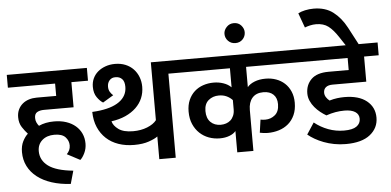

<svg xmlns="http://www.w3.org/2000/svg" viewBox="-71 -1019 2557 1256"><g transform="rotate(-5 1207.5 -391.0)"><path d="M345 111Q276 107 220.5 89Q165 71 126 40.5Q87 10 66 -31.5Q45 -73 45 -124Q45 -165 60 -194.5Q75 -224 94 -241Q76 -260 58 -287.5Q40 -315 40 -354Q40 -382 50.5 -404Q61 -426 79 -441Q97 -456 121 -463.5Q145 -471 172 -471H300V-552H-10V-636H516V-552H407V-387H213Q186 -387 168 -377Q150 -367 150 -339Q150 -322 156.5 -308.5Q163 -295 171 -286Q214 -306 271 -306Q316 -306 351.5 -294Q387 -282 412 -260.5Q437 -239 450.5 -209.5Q464 -180 464 -144Q464 -111 450.5 -82.5Q437 -54 421 -40L336 -85Q347 -96 353.5 -110Q360 -124 360 -141Q360 -172 338 -195.5Q316 -219 266 -219Q216 -219 185.5 -192Q155 -165 155 -121Q155 -61 206 -23Q257 15 369 26Z M554 -348Q653 -357 704.5 -394Q756 -431 756 -491Q756 -526 740 -542.5Q724 -559 698 -559Q673 -560 658 -543.5Q643 -527 643 -501Q643 -481 652 -466.5Q661 -452 672 -443L602 -401Q582 -413 563 -440Q544 -467 544 -509Q544 -539 555.5 -564Q567 -589 588 -607Q609 -625 638 -635.5Q667 -646 701 -646Q739 -646 769.5 -633.5Q800 -621 821.5 -598.5Q843 -576 854.5 -546Q866 -516 866 -482Q866 -442 851.5 -407.5Q837 -373 808.5 -345.5Q780 -318 739 -299.5Q698 -281 646 -274Q653 -245 686 -221Q719 -197 782 -197Q833 -197 874.5 -213.5Q916 -230 936 -256V-636H1129V-552H1044V0H936V-149Q918 -135 878 -121Q838 -107 781 -107Q725 -107 678.5 -123Q632 -139 598.5 -170Q565 -201 546 -245Q527 -289 526 -346Z M1449 -343Q1432 -361 1410 -371Q1388 -381 1360 -381Q1320 -381 1292 -357.5Q1264 -334 1264 -287Q1264 -240 1289.5 -214.5Q1315 -189 1357 -189Q1375 -189 1391.5 -194.5Q1408 -200 1420.5 -211Q1433 -222 1441 -240Q1449 -258 1449 -282ZM1554 0H1448V-140Q1435 -123 1407 -112Q1379 -101 1343 -101Q1305 -101 1271 -113.5Q1237 -126 1211 -150.5Q1185 -175 1169.5 -210.5Q1154 -246 1154 -293Q1154 -336 1168.5 -369Q1183 -402 1207.5 -424Q1232 -446 1264.5 -457Q1297 -468 1333 -468Q1367 -468 1397.5 -457.5Q1428 -447 1448 -427V-552H1109V-636H1906V-552H1554V-419Q1570 -439 1601.5 -451.5Q1633 -464 1674 -464Q1711 -464 1743 -452.5Q1775 -441 1799 -419Q1823 -397 1837 -364.5Q1851 -332 1851 -291Q1851 -245 1835.5 -210.5Q1820 -176 1793.5 -153.5Q1767 -131 1732 -120Q1697 -109 1657 -109Q1646 -109 1630 -111Q1614 -113 1606 -115L1618 -200Q1633 -197 1649 -197Q1686 -197 1713.5 -220Q1741 -243 1741 -291Q1741 -332 1717.5 -354.5Q1694 -377 1652 -377Q1604 -377 1579 -348Q1554 -319 1554 -269Z M1432 -779Q1432 -803 1451 -823.5Q1470 -844 1499 -844Q1529 -844 1547 -823.5Q1565 -803 1565 -779Q1565 -752 1546.5 -732.5Q1528 -713 1499 -713Q1470 -713 1451 -732.5Q1432 -752 1432 -779Z M2050 -190Q2031 -201 2011.5 -216.5Q1992 -232 1975.5 -251.5Q1959 -271 1948.5 -294.5Q1938 -318 1938 -344Q1938 -400 1975 -436.5Q2012 -473 2089 -473H2221V-552H1883V-636H2425V-552H2329V-387H2108Q2079 -387 2063.5 -374.5Q2048 -362 2048 -339Q2048 -323 2057 -309Q2066 -295 2079 -285Q2106 -293 2130 -296Q2154 -299 2177 -299Q2271 -299 2323 -257.5Q2375 -216 2375 -147Q2375 -79 2320.5 -35.5Q2266 8 2161 8Q2121 8 2084.5 1Q2048 -6 2016.5 -18Q1985 -30 1959 -45Q1933 -60 1914 -76L1963 -151Q2004 -118 2053.5 -99.5Q2103 -81 2157 -81Q2213 -81 2239 -99.5Q2265 -118 2265 -149Q2265 -179 2240 -195Q2215 -211 2170 -211Q2140 -211 2111 -206Q2082 -201 2050 -190Z M1925 -871Q1943 -881 1970.5 -887Q1998 -893 2027 -893Q2104 -893 2155 -854Q2206 -815 2241 -749L2317 -605H2236L2178 -693Q2146 -742 2114.5 -766Q2083 -790 2034 -790Q2014 -790 1994.5 -785.5Q1975 -781 1960 -775Z"/></g></svg>

Font: Mukta SemiBold
Style: Regular
Weight: 600
Designer: Girish Dalvi and Yashodeep Gholap
Foundry: Ek Type
Version: Version 2.538;PS 1.002;hotconv 16.6.51;makeotf.lib2.5.65220;